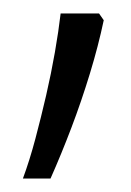

<svg xmlns="http://www.w3.org/2000/svg" viewBox="-20 -608 195 285"><path d="M14 -343Q24 -370 32.5 -402Q41 -434 48.5 -466.5Q56 -499 61.5 -530.5Q67 -562 70 -588H127L134 -578Q126 -540 113.5 -499Q101 -458 86 -418.5Q71 -379 55 -343Z"/></svg>

Font: Noto Sans Hebrew Light
Style: Regular
Weight: 300
Designer: Monotype Design Team
Foundry: Monotype Imaging Inc.
Version: Version 2.003